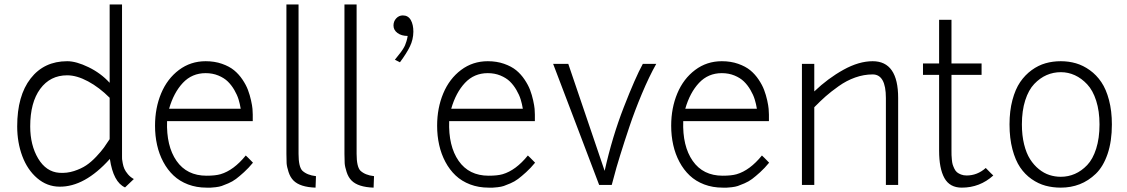

<svg xmlns="http://www.w3.org/2000/svg" viewBox="-20 -840 5118 872"><path d="M250 7.8Q193.4 7.3 148.9 -30.8Q104.5 -68.8 81.3 -130.9Q58.1 -192.9 58.1 -266.1Q58.1 -405.3 119.1 -483.6Q180.2 -562 285.2 -562Q326.2 -562 382.1 -534.9Q438 -507.8 478 -463.9V-819.8H534.2V-127Q534.2 -121.6 534.4 -117.2Q534.7 -112.8 537.4 -98.6Q540 -84.5 544.9 -73.2Q549.8 -62 561 -48.6Q572.3 -35.2 587.9 -26.9Q581.5 -20 547.9 11.2Q494.6 -12.7 479 -118.2Q364.3 9.3 250 7.8ZM249 -55.2Q283.7 -52.7 316.2 -63.2Q348.6 -73.7 371.3 -88.9Q394 -104 417 -128.4Q439.9 -152.8 451.7 -169.2Q463.4 -185.5 478 -208V-396Q431.2 -442.9 379.9 -470.5Q328.6 -498 285.2 -498Q208 -498 162.6 -436.3Q117.2 -374.5 117.2 -266.1Q117.2 -180.7 153.3 -120.1Q189.5 -59.6 249 -55.2Z M684.1 -269Q684.1 -349.6 711.9 -416Q739.7 -482.4 792.7 -522.2Q845.7 -562 914.1 -562Q954.6 -562 988 -550.3Q1021.5 -538.6 1043.2 -520.8Q1064.9 -502.9 1081.3 -478.5Q1097.7 -454.1 1106.2 -431.4Q1114.7 -408.7 1120.1 -384.3Q1125.5 -359.9 1126.7 -345.5Q1127.9 -331.1 1127.9 -319.8V-290H738.8Q734.9 -176.8 781.7 -109.4Q828.6 -42 918 -42Q958 -42 981.4 -48.8Q1041.5 -66.4 1096.2 -133.8Q1102.1 -128.4 1108.2 -122.3Q1114.3 -116.2 1120.4 -109.9Q1126.5 -103.5 1128.9 -101.1Q1108.9 -76.7 1088.1 -57.9Q1067.4 -39.1 1051.8 -27.3Q1036.1 -15.6 1016.8 -7.3Q997.6 1 986.8 4.6Q976.1 8.3 959 10.3Q941.9 12.2 937 12.2Q932.1 12.2 918 12.2Q872.6 12.2 834 -2.4Q795.4 -17.1 768.1 -43Q740.7 -68.8 721.7 -104.5Q702.6 -140.1 693.4 -181.6Q684.1 -223.1 684.1 -269ZM914.1 -507.8Q852.1 -507.8 810.5 -463.6Q769 -419.4 748 -346.2H1073.2Q1069.8 -367.7 1063.5 -388.4Q1057.1 -409.2 1044.2 -431.4Q1031.2 -453.6 1014.4 -470Q997.6 -486.3 971.4 -497.1Q945.3 -507.8 914.1 -507.8Z M1280.8 -819.8H1335.9V-141.1Q1335.9 -83 1353 -64.9Q1375 -44.4 1415 -40Q1414.6 -30.3 1414.1 -13.7Q1413.6 2.9 1413.1 12.2Q1342.8 9.8 1313 -20Q1298.3 -34.7 1290.5 -58.8Q1282.7 -83 1281.7 -98.9Q1280.8 -114.7 1280.8 -141.1Z M1544.4 -819.8H1599.6V-141.1Q1599.6 -83 1616.7 -64.9Q1638.7 -44.4 1678.7 -40Q1678.2 -30.3 1677.7 -13.7Q1677.2 2.9 1676.8 12.2Q1606.4 9.8 1576.7 -20Q1562 -34.7 1554.2 -58.8Q1546.4 -83 1545.4 -98.9Q1544.4 -114.7 1544.4 -141.1Z M1767.1 -724.1Q1767.1 -743.2 1779.5 -756.6Q1792 -770 1809.6 -770Q1833.5 -770 1845.5 -749.3Q1857.4 -728.5 1857.4 -695.8Q1856.9 -660.6 1842 -629.6Q1827.1 -598.6 1796.4 -557.1Q1792 -559.6 1784.4 -563.2Q1776.9 -566.9 1773.4 -568.8Q1777.8 -574.2 1786.9 -585.7Q1795.9 -597.2 1799.8 -602.1Q1803.7 -606.9 1810.1 -616.9Q1816.4 -627 1819.6 -634.5Q1822.8 -642.1 1826.2 -653.1Q1829.6 -664.1 1831.5 -676.8Q1803.2 -676.8 1785.2 -690.2Q1767.1 -703.6 1767.1 -724.1Z M1965.3 -269Q1965.3 -349.6 1993.2 -416Q2021 -482.4 2074 -522.2Q2127 -562 2195.3 -562Q2235.8 -562 2269.3 -550.3Q2302.7 -538.6 2324.5 -520.8Q2346.2 -502.9 2362.5 -478.5Q2378.9 -454.1 2387.5 -431.4Q2396 -408.7 2401.4 -384.3Q2406.7 -359.9 2408 -345.5Q2409.2 -331.1 2409.2 -319.8V-290H2020Q2016.1 -176.8 2063 -109.4Q2109.9 -42 2199.2 -42Q2239.3 -42 2262.7 -48.8Q2322.8 -66.4 2377.4 -133.8Q2383.3 -128.4 2389.4 -122.3Q2395.5 -116.2 2401.6 -109.9Q2407.7 -103.5 2410.2 -101.1Q2390.1 -76.7 2369.4 -57.9Q2348.6 -39.1 2333 -27.3Q2317.4 -15.6 2298.1 -7.3Q2278.8 1 2268.1 4.6Q2257.3 8.3 2240.2 10.3Q2223.1 12.2 2218.3 12.2Q2213.4 12.2 2199.2 12.2Q2153.8 12.2 2115.2 -2.4Q2076.7 -17.1 2049.3 -43Q2022 -68.8 2002.9 -104.5Q1983.9 -140.1 1974.6 -181.6Q1965.3 -223.1 1965.3 -269ZM2195.3 -507.8Q2133.3 -507.8 2091.8 -463.6Q2050.3 -419.4 2029.3 -346.2H2354.5Q2351.1 -367.7 2344.7 -388.4Q2338.4 -409.2 2325.4 -431.4Q2312.5 -453.6 2295.7 -470Q2278.8 -486.3 2252.7 -497.1Q2226.6 -507.8 2195.3 -507.8Z M2492.2 -549.8H2561Q2586.9 -472.7 2726.1 -64Q2760.7 -218.8 2813 -353Q2865.2 -487.3 2899.4 -549.8H2960.4Q2927.7 -491.7 2895 -413.6Q2862.3 -335.4 2838.9 -265.6Q2815.4 -195.8 2796.4 -134.3Q2777.3 -72.8 2768.1 -36.1L2758.3 0H2701.2Q2680.2 -55.2 2606.7 -249Q2533.2 -442.9 2492.2 -549.8Z M3028.3 -269Q3028.3 -349.6 3056.2 -416Q3084 -482.4 3137 -522.2Q3189.9 -562 3258.3 -562Q3298.8 -562 3332.3 -550.3Q3365.7 -538.6 3387.5 -520.8Q3409.2 -502.9 3425.5 -478.5Q3441.9 -454.1 3450.4 -431.4Q3459 -408.7 3464.4 -384.3Q3469.7 -359.9 3470.9 -345.5Q3472.2 -331.1 3472.2 -319.8V-290H3083Q3079.1 -176.8 3126 -109.4Q3172.9 -42 3262.2 -42Q3302.2 -42 3325.7 -48.8Q3385.7 -66.4 3440.4 -133.8Q3446.3 -128.4 3452.4 -122.3Q3458.5 -116.2 3464.6 -109.9Q3470.7 -103.5 3473.1 -101.1Q3453.1 -76.7 3432.4 -57.9Q3411.6 -39.1 3396 -27.3Q3380.4 -15.6 3361.1 -7.3Q3341.8 1 3331.1 4.6Q3320.3 8.3 3303.2 10.3Q3286.1 12.2 3281.2 12.2Q3276.4 12.2 3262.2 12.2Q3216.8 12.2 3178.2 -2.4Q3139.6 -17.1 3112.3 -43Q3085 -68.8 3065.9 -104.5Q3046.9 -140.1 3037.6 -181.6Q3028.3 -223.1 3028.3 -269ZM3258.3 -507.8Q3196.3 -507.8 3154.8 -463.6Q3113.3 -419.4 3092.3 -346.2H3417.5Q3414.1 -367.7 3407.7 -388.4Q3401.4 -409.2 3388.4 -431.4Q3375.5 -453.6 3358.6 -470Q3341.8 -486.3 3315.7 -497.1Q3289.6 -507.8 3258.3 -507.8Z M3678.2 0H3622.1V-549.8H3678.2V-424.8Q3740.7 -484.4 3810.8 -523.2Q3880.9 -562 3943.4 -562Q4059.1 -562 4059.1 -395V0H4003.4V-395Q4003.4 -502 3943.4 -502Q3903.3 -502 3864 -488Q3824.7 -474.1 3788.8 -448.5Q3752.9 -422.9 3729.7 -402.3Q3706.5 -381.8 3678.2 -353Z M4171.9 -500V-551.8H4245.1V-750H4301.3V-551.8H4438V-500H4301.3V-155.8Q4301.3 -143.1 4301.5 -135.7Q4301.8 -128.4 4303 -115Q4304.2 -101.6 4306.6 -93.3Q4309.1 -85 4314.2 -74.2Q4319.3 -63.5 4326.4 -57.6Q4333.5 -51.8 4344.7 -47.4Q4356 -43 4370.1 -43Q4418.5 -43 4457 -77.1Q4462.4 -71.8 4469 -64.9Q4475.6 -58.1 4480.5 -53.2Q4485.4 -48.3 4491.2 -43Q4430.2 12.2 4348.1 12.2Q4293.5 12.2 4269.3 -31.2Q4245.1 -74.7 4245.1 -155.8V-500Z M4564.9 -274.9Q4564.9 -336.4 4578.1 -385.7Q4591.3 -435.1 4613.3 -467.3Q4635.3 -499.5 4665.5 -521.5Q4695.8 -543.5 4728.5 -552.7Q4761.2 -562 4797.9 -562Q4834 -562 4866.7 -552.5Q4899.4 -543 4929.7 -521.2Q4960 -499.5 4981.9 -467Q5003.9 -434.6 5016.8 -385.3Q5029.8 -335.9 5029.8 -274.9Q5029.8 -198.2 5010.3 -140.9Q4990.7 -83.5 4957 -51Q4923.3 -18.6 4883.5 -3.2Q4843.8 12.2 4797.9 12.2Q4761.2 12.2 4728.5 3.4Q4695.8 -5.4 4665.3 -26.6Q4634.8 -47.9 4613 -80.1Q4591.3 -112.3 4578.1 -162.1Q4564.9 -211.9 4564.9 -274.9ZM4973.6 -274.9Q4973.6 -335.4 4958.5 -382.6Q4943.4 -429.7 4917.7 -457Q4892.1 -484.4 4861.8 -498.3Q4831.5 -512.2 4797.9 -512.2Q4763.7 -512.2 4733.4 -499Q4703.1 -485.8 4677.2 -458.7Q4651.4 -431.6 4636.2 -384.3Q4621.1 -336.9 4621.1 -274.9Q4621.1 -225.1 4631.1 -184.6Q4641.1 -144 4658.2 -117.2Q4675.3 -90.3 4698.2 -71.8Q4721.2 -53.2 4746.1 -45.2Q4771 -37.1 4797.9 -37.1Q4831.5 -37.1 4861.8 -50.3Q4892.1 -63.5 4917.7 -90.3Q4943.4 -117.2 4958.5 -164.8Q4973.6 -212.4 4973.6 -274.9Z"/></svg>

Font: Junction Light
Style: Regular
Weight: 300
Designer: Caroline Hadilaksono
Foundry: Caroline Hadilaksono
Version: Version 1.002